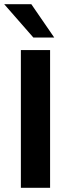

<svg xmlns="http://www.w3.org/2000/svg" viewBox="-25 -900 335 920"><path d="M75 0V-660H215V0ZM-5 -880H125L235 -720H135Z"/></svg>

Font: Xolonium
Style: Regular
Weight: 400
Designer: Severin Meyer
Version: Version 4.2